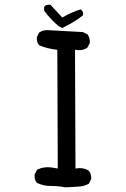

<svg xmlns="http://www.w3.org/2000/svg" viewBox="-20 -806 540 826"><path d="M261.7 0Q232.4 -5.9 199.2 -5.9Q166 -5.9 138.7 -19.5Q127 -33.2 128.9 -54.7L138.7 -75.2Q168 -90.8 205.1 -85L228.5 -81.1L226.6 -591.8Q185.5 -595.7 148.4 -611.3Q136.7 -625 138.7 -646.5L148.4 -666Q168 -679.7 195.3 -675.8L336.9 -668L356.4 -658.2Q368.2 -642.6 366.2 -621.1L356.4 -601.6Q335 -585.9 302.7 -591.8L304.7 -81.1Q338.9 -86.9 362.3 -71.3Q374 -56.6 372.1 -35.2L362.3 -15.6Q340.8 -3.9 314 -2.9Q287.1 -2 261.7 0ZM248 -685.5 232.4 -693.4Q197.3 -722.7 169.9 -759.8V-775.4L173.8 -781.2Q183.6 -787.1 197.3 -785.2L248 -730.5Q287.1 -753.9 327.1 -765.6Q340.8 -755.9 336.9 -740.2Q315.4 -722.7 293.5 -710Q271.5 -697.3 248 -685.5Z"/></svg>

Font: NaikaiFont
Style: Regular-Lite
Weight: 400
Version: Version 1.67